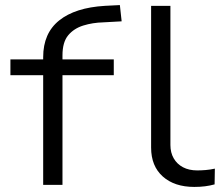

<svg xmlns="http://www.w3.org/2000/svg" viewBox="-20 -728 876 756"><path d="M150 0V-432H21V-494H166L150 -479V-503Q150 -597 213 -647.5Q276 -698 393 -705L452 -708L459 -644L387 -640Q345 -639 308 -627.5Q271 -616 248.5 -589Q226 -562 226 -510V-484L210 -494H428V-432H226V0ZM745 8Q667 8 621 -33Q575 -74 575 -147V-705H651V-157Q651 -127 664 -104.5Q677 -82 700.5 -69.5Q724 -57 757 -57Q772 -57 790 -58.5Q808 -60 826 -64L825 -2Q807 3 787.5 5.5Q768 8 745 8Z"/></svg>

Font: Nunito Sans 7pt Expanded Light
Style: Regular
Weight: 300
Width: 7
Designer: Vernon Adams
Foundry: Vernon Adams
Version: Version 3.101;gftools[0.9.27]